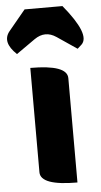

<svg xmlns="http://www.w3.org/2000/svg" viewBox="-86 -888 484 924"><g transform="rotate(-5 156.0 -426.0)"><path d="M250 0Q72 0 72 -65V-569Q250 -569 250 -504V0ZM14 -641Q-53 -704 -12 -754L69 -852H252Q374 -704 327 -659L307 -641L211 -706Q158 -742 105 -705L14 -641Z"/></g></svg>

Font: Swei Half Moon CJK SC
Style: Black
Weight: 900
Version: Version 2.071